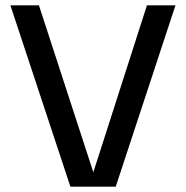

<svg xmlns="http://www.w3.org/2000/svg" viewBox="-20 -700 697 720"><path d="M244 0 19 -680H126L330 -54L531 -680H638L414 0Z"/></svg>

Font: TASA Orbiter Display Medium
Style: Regular
Weight: 500
Designer: Weizhong Zhang
Version: Version 1.000;Glyphs 3.1.2 (3151)